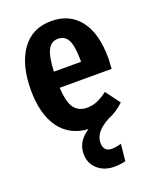

<svg xmlns="http://www.w3.org/2000/svg" viewBox="-145 -628 755 942"><g transform="rotate(-20 233.0 -157.0)"><path d="M438 -224H167Q171 -146 194.5 -116Q218 -86 260 -86Q289 -86 314 -96.5Q339 -107 368 -129L424 -54Q385 -17 343 -1Q297 24 279.5 48.5Q262 73 262 98Q262 121 273 133Q284 145 305 145Q325 145 355 137L346 225Q315 232 288 232Q235 232 200.5 201.5Q166 171 166 121Q166 56 230 15Q133 8 81.5 -64Q30 -136 30 -261Q30 -392 84 -469Q138 -546 239 -546Q334 -546 387.5 -477.5Q441 -409 441 -277Q441 -266 438 -224ZM309 -316Q309 -388 293 -420.5Q277 -453 240 -453Q206 -453 188.5 -421Q171 -389 167 -308H309Z"/></g></svg>

Font: Fira Sans Extra Condensed SemiBold
Style: Regular
Weight: 600
Width: 1
Designer: Carrois Corporate & Edenspiekermann AG
Foundry: Carrois Corporate GbR & Edenspiekermann AG
Version: Version 4.203